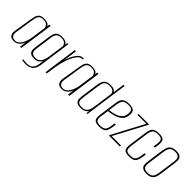

<svg xmlns="http://www.w3.org/2000/svg" viewBox="130 -1568 2622 2622"><g transform="rotate(45 1441.0 -257.0)"><path d="M113 8Q104 8 87 5.5Q70 3 54.5 -7.5Q39 -18 30.5 -41.5Q22 -65 29 -108L74 -384Q83 -441 101.5 -466.5Q120 -492 145 -498.5Q170 -505 198 -505Q228 -505 258.5 -494.5Q289 -484 296 -455L301 -495H326L256 0H231L244 -93Q236 -72 220 -48.5Q204 -25 178 -8.5Q152 8 113 8ZM122 -10Q151 -10 173 -26Q195 -42 210.5 -66Q226 -90 236 -116.5Q246 -143 251.5 -164.5Q257 -186 258 -196L290 -422Q288 -429 281 -444.5Q274 -460 255.5 -474Q237 -488 197 -488Q157 -488 136.5 -473Q116 -458 108 -433Q100 -408 95 -377L53 -106Q48 -72 54.5 -52Q61 -32 74 -23.5Q87 -15 100.5 -12.5Q114 -10 122 -10Z M453 116Q444 116 432.5 115Q421 114 410.5 113Q400 112 392.5 111Q385 110 382 109L384 91Q395 92 414.5 95Q434 98 452 98Q464 98 483.5 96.5Q503 95 524 84.5Q545 74 562 49Q579 24 585 -23L594 -89Q584 -65 567 -49.5Q550 -34 528.5 -27Q507 -20 481 -20Q465 -20 446 -22.5Q427 -25 410.5 -35.5Q394 -46 386 -70Q378 -94 384 -137L418 -381Q426 -434 443 -459.5Q460 -485 486.5 -493.5Q513 -502 547 -502Q568 -502 589 -497.5Q610 -493 626 -482.5Q642 -472 645 -452L655 -492H674L608 -19Q602 22 586.5 48.5Q571 75 549 89.5Q527 104 502 110Q477 116 453 116ZM485 -39Q529 -39 553.5 -61Q578 -83 590 -116Q602 -149 606 -181L640 -420Q637 -433 628.5 -448Q620 -463 601 -474Q582 -485 547 -485Q498 -485 474 -462.5Q450 -440 442 -380L408 -134Q403 -100 410.5 -80.5Q418 -61 432 -52.5Q446 -44 460.5 -41.5Q475 -39 485 -39Z M724 0 793 -495H817L788 -296Q793 -314 805.5 -347.5Q818 -381 838 -416Q858 -451 885 -475.5Q912 -500 945 -500Q949 -500 955 -500Q961 -500 964 -499L960 -480Q958 -481 953.5 -481Q949 -481 944 -481Q918 -481 894 -458Q870 -435 849.5 -397.5Q829 -360 813 -316Q797 -272 786 -228.5Q775 -185 770 -151L748 0Z M1039 8Q1030 8 1013 5.5Q996 3 980.5 -7.5Q965 -18 956.5 -41.5Q948 -65 955 -108L1000 -384Q1009 -441 1027.5 -466.5Q1046 -492 1071 -498.5Q1096 -505 1124 -505Q1154 -505 1184.5 -494.5Q1215 -484 1222 -455L1227 -495H1252L1182 0H1157L1170 -93Q1162 -72 1146 -48.5Q1130 -25 1104 -8.5Q1078 8 1039 8ZM1048 -10Q1077 -10 1099 -26Q1121 -42 1136.5 -66Q1152 -90 1162 -116.5Q1172 -143 1177.5 -164.5Q1183 -186 1184 -196L1216 -422Q1214 -429 1207 -444.5Q1200 -460 1181.5 -474Q1163 -488 1123 -488Q1083 -488 1062.5 -473Q1042 -458 1034 -433Q1026 -408 1021 -377L979 -106Q974 -72 980.5 -52Q987 -32 1000 -23.5Q1013 -15 1026.5 -12.5Q1040 -10 1048 -10Z M1406 8Q1365 8 1343 -3Q1321 -14 1312.5 -33Q1304 -52 1304 -76Q1304 -100 1308 -125L1343 -375Q1348 -407 1358.5 -436.5Q1369 -466 1397 -485.5Q1425 -505 1480 -505Q1521 -505 1543.5 -493.5Q1566 -482 1575 -464L1598 -630H1621L1532 0H1515L1519 -47Q1511 -32 1497.5 -19.5Q1484 -7 1462 0.5Q1440 8 1406 8ZM1409 -10Q1448 -10 1471 -24Q1494 -38 1505.5 -60.5Q1517 -83 1522.5 -109.5Q1528 -136 1531 -160Q1540 -226 1549 -291Q1558 -356 1568 -422Q1567 -435 1559 -450Q1551 -465 1532.5 -476Q1514 -487 1479 -487Q1429 -487 1406.5 -468.5Q1384 -450 1377 -422Q1370 -394 1366 -365L1333 -131Q1330 -109 1328.5 -87.5Q1327 -66 1332.5 -48.5Q1338 -31 1355.5 -20.5Q1373 -10 1409 -10Z M1765 9Q1720 9 1695 -2.5Q1670 -14 1662.5 -42Q1655 -70 1662 -121L1699 -385Q1709 -454 1743.5 -478Q1778 -502 1841 -502Q1913 -502 1936.5 -471Q1960 -440 1944 -367Q1934 -323 1903.5 -296.5Q1873 -270 1834 -255.5Q1795 -241 1758.5 -234.5Q1722 -228 1701 -225L1686 -120Q1677 -59 1692.5 -35Q1708 -11 1766 -11Q1825 -11 1847.5 -35Q1870 -59 1878 -120L1885 -173H1909L1902 -121Q1895 -70 1880.5 -42Q1866 -14 1838.5 -2.5Q1811 9 1765 9ZM1704 -247Q1730 -250 1763.5 -256.5Q1797 -263 1829.5 -276.5Q1862 -290 1886 -312.5Q1910 -335 1918 -369Q1932 -425 1917 -454.5Q1902 -484 1842 -484Q1785 -484 1758 -461Q1731 -438 1723 -383Z M1948 0 1950 -11 2195 -475H2023L2026 -495H2227L2225 -483L1979 -21H2161L2157 0Z M2342 9Q2308 9 2285.5 3Q2263 -3 2251 -17.5Q2239 -32 2236.5 -57.5Q2234 -83 2239 -121L2276 -385Q2286 -454 2316 -479.5Q2346 -505 2414 -505Q2481 -505 2503.5 -479.5Q2526 -454 2516 -385L2508 -327H2484L2492 -384Q2500 -438 2485 -462.5Q2470 -487 2411 -487Q2353 -487 2330.5 -462.5Q2308 -438 2300 -384L2263 -119Q2255 -59 2270 -35Q2285 -11 2343 -11Q2402 -11 2424 -35Q2446 -59 2455 -119L2463 -173H2487L2480 -121Q2473 -70 2458 -42Q2443 -14 2415 -2.5Q2387 9 2342 9Z M2677 7Q2634 7 2611 -4.5Q2588 -16 2579 -35Q2570 -54 2570.5 -77.5Q2571 -101 2574 -125L2608 -372Q2613 -404 2624 -434Q2635 -464 2663.5 -483.5Q2692 -503 2749 -503Q2791 -503 2814 -491.5Q2837 -480 2845.5 -461Q2854 -442 2853.5 -419Q2853 -396 2850 -372L2816 -125Q2812 -93 2800.5 -62.5Q2789 -32 2761 -12.5Q2733 7 2677 7ZM2679 -13Q2725 -13 2748 -30.5Q2771 -48 2780 -75Q2789 -102 2793 -130L2826 -367Q2830 -395 2829 -421.5Q2828 -448 2810 -465.5Q2792 -483 2746 -483Q2700 -483 2677 -465.5Q2654 -448 2645 -421.5Q2636 -395 2632 -367L2599 -130Q2595 -102 2596 -75Q2597 -48 2615 -30.5Q2633 -13 2679 -13Z"/></g></svg>

Font: Alumni Sans Thin Thin
Style: Italic
Weight: 250
Italic angle: -8°
Version: Version 1.016